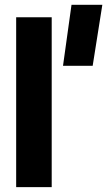

<svg xmlns="http://www.w3.org/2000/svg" viewBox="-20 -771 442 791"><path d="M274.6 -751.2 239.6 -500H361.8L401.6 -751.2ZM46.6 -700V0H193V-700Z"/></svg>

Font: Overused Grotesk Light
Style: Regular
Weight: 300
Designer: RandomMaerks
Version: Version 0.005